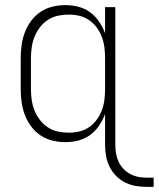

<svg xmlns="http://www.w3.org/2000/svg" viewBox="-20 -548 621 751"><path d="M556 183Q534 183 512 179.5Q490 176 470 166Q450 156 434.5 140.5Q419 125 409 105Q399 85 395 63.5Q391 42 391 19V-102Q382 -78 367.5 -56.5Q353 -35 332.5 -20Q312 -5 287 1.5Q262 8 236 8Q211 8 185.5 2Q160 -4 138.5 -18.5Q117 -33 101.5 -54Q86 -75 77 -99Q68 -123 64.5 -148.5Q61 -174 61 -200V-320Q61 -346 64.5 -371.5Q68 -397 77 -421Q86 -445 101.5 -466Q117 -487 138.5 -501.5Q160 -516 185.5 -522Q211 -528 236 -528Q262 -528 287 -521.5Q312 -515 332.5 -500Q353 -485 367.5 -463.5Q382 -442 391 -418V-520H431V19Q431 36 434 53Q437 70 444 85Q451 100 463 112.5Q475 125 490 133Q505 141 522 144Q539 147 556 147H581V183ZM249 -29Q270 -29 291 -34Q312 -39 329 -51Q346 -63 358.5 -80Q371 -97 378.5 -117Q386 -137 388.5 -158Q391 -179 391 -200V-320Q391 -341 388.5 -362Q386 -383 378.5 -403Q371 -423 358.5 -440Q346 -457 329 -469Q312 -481 291 -486Q270 -491 249 -491Q228 -491 206.5 -486.5Q185 -482 167 -470Q149 -458 136 -441Q123 -424 115 -404Q107 -384 104 -362.5Q101 -341 101 -320V-200Q101 -179 104 -157.5Q107 -136 115 -116Q123 -96 136 -79Q149 -62 167 -50Q185 -38 206.5 -33.5Q228 -29 249 -29Z"/></svg>

Font: Iosevka SS04 Extralight
Style: Regular
Weight: 200
Monospace: yes
Designer: Belleve Invis
Foundry: Belleve Invis
Version: Version 19.0.0; ttfautohint (v1.8.4)